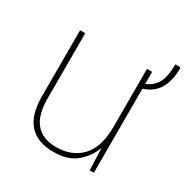

<svg xmlns="http://www.w3.org/2000/svg" viewBox="-145 -735 846 870"><g transform="rotate(30 278.0 -300.0)"><path d="M551 -610H528Q528 -541 507.5 -509Q487 -477 454 -465V-528H427V-226Q427 -118 378 -66.5Q329 -15 247 -15Q104 -15 104 -186V-528H77V-182Q77 10 247 10Q324 10 367 -27.5Q410 -65 426 -111H428L432 0H454V-440Q555 -470 556 -605Z"/></g></svg>

Font: Noto Sans Display Thin
Style: Regular
Weight: 250
Designer: Monotype Design Team
Foundry: Monotype Imaging Inc.
Version: Version 1.900